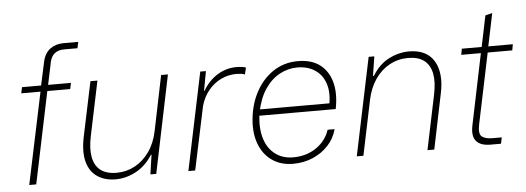

<svg xmlns="http://www.w3.org/2000/svg" viewBox="-49 -866 2771 1012"><g transform="rotate(-5 1336.5 -359.5)"><path d="M69 0 171 -485H69L76 -517H177L204 -642Q214 -686 243.5 -707.5Q273 -729 314 -729H392L385 -696H314Q283 -696 264 -680.5Q245 -665 239 -636L214 -517H335L328 -485H207L106 0Z M526 10Q469 10 429.5 -16.5Q390 -43 375.5 -95.5Q361 -148 377 -227L438 -517H475L415 -230Q401 -164 409.5 -118Q418 -72 449 -48Q480 -24 534 -24Q586 -24 630.5 -48Q675 -72 707 -117Q739 -162 752 -225L812 -517H848L741 0H710L725 -103H722Q685 -45 632.5 -17.5Q580 10 526 10Z M911 0 1019 -517H1049L1030 -414H1033Q1061 -464 1108 -494Q1155 -524 1212 -524Q1228 -524 1241 -522Q1254 -520 1261 -517L1252 -481Q1245 -485 1232.5 -486.5Q1220 -488 1207 -488Q1165 -488 1127 -470Q1089 -452 1060.5 -418Q1032 -384 1018 -336L947 0Z M1465 10Q1404 10 1359.5 -18.5Q1315 -47 1291.5 -98.5Q1268 -150 1270 -219Q1274 -308 1309 -377.5Q1344 -447 1402.5 -487Q1461 -527 1536 -527Q1609 -527 1653.5 -492.5Q1698 -458 1713.5 -397.5Q1729 -337 1713 -258H1309Q1301 -187 1318 -134.5Q1335 -82 1374 -53Q1413 -24 1468 -24Q1538 -24 1590 -59.5Q1642 -95 1661 -153H1698Q1685 -104 1651 -67.5Q1617 -31 1569 -10.5Q1521 10 1465 10ZM1312 -277 1299 -291H1697L1680 -276Q1694 -345 1678.5 -393.5Q1663 -442 1624 -468Q1585 -494 1530 -494Q1481 -494 1436.5 -470Q1392 -446 1359.5 -398Q1327 -350 1312 -277Z M1802 0 1910 -517H1940L1924 -415H1929Q1965 -474 2017.5 -500.5Q2070 -527 2125 -527Q2170 -527 2203 -511Q2236 -495 2255 -464.5Q2274 -434 2279 -390.5Q2284 -347 2272 -291L2212 0H2176L2236 -288Q2250 -354 2241 -399.5Q2232 -445 2201 -469Q2170 -493 2116 -493Q2063 -493 2018 -468.5Q1973 -444 1942 -399Q1911 -354 1898 -293L1837 0Z M2510 0Q2457 0 2434.5 -26.5Q2412 -53 2423 -108L2501 -485H2397L2403 -517H2508L2542 -681L2579 -690L2543 -517H2673L2667 -485H2537L2459 -111Q2449 -62 2467 -47.5Q2485 -33 2525 -33H2572L2565 0Z"/></g></svg>

Font: Mona Sans
Style: Italic
Weight: 200
Italic angle: -11.6951°
Designer: Deni Anggara
Foundry: GitHub
Version: Version 2.000